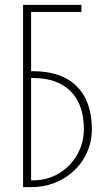

<svg xmlns="http://www.w3.org/2000/svg" viewBox="-20 -770 433 790"><path d="M75 -750H315V-721H108V-477H117Q233 -477 295.5 -415Q358 -353 358 -238Q358 -173 325 -118Q292 -63 234.5 -31.5Q177 0 108 0H75ZM116 -28Q174 -28 221.5 -56Q269 -84 297 -132.5Q325 -181 325 -239Q325 -340 270.5 -394.5Q216 -449 116 -449H108V-28Z"/></svg>

Font: Poiret One
Style: Regular
Weight: 400
Designer: Denis Masharov (denis.masharov@gmail.com), Cyreal (Charset Expansion)
Foundry: Denis Masharov
Version: Version 1.101